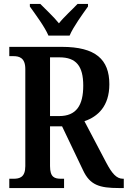

<svg xmlns="http://www.w3.org/2000/svg" viewBox="-20 -951 646 971"><path d="M225 -771H332C351 -816 398 -880 425 -918V-931H372C346 -903 304 -866 278 -833C252 -866 211 -903 184 -931H131V-918C158 -880 206 -816 225 -771ZM27 0H304V-47H290C256 -47 233 -54 233 -111V-312H294L400 -90C435 -15 483 0 582 0H606V-47H602C569 -47 546 -74 517 -129L407 -338C474 -361 533 -413 533 -525C533 -650 464 -714 293 -714H27V-667H48C77 -667 108 -659 108 -602V-111C108 -54 79 -47 48 -47H27ZM279 -364H233V-661H281C365 -661 401 -617 401 -518C401 -418 366 -364 279 -364Z"/></svg>

Font: Noto Serif Ethiopic Condensed SemiBold
Style: Regular
Weight: 600
Width: 3
Designer: Monotype Design Team
Foundry: Monotype Imaging Inc.
Version: Version 2.102